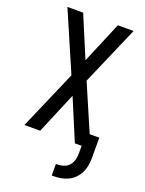

<svg xmlns="http://www.w3.org/2000/svg" viewBox="-174 -817 849 1123"><g transform="rotate(20 250.0 -256.0)"><path d="M295 223V151H306Q325 151 344 144.5Q363 138 376 123Q389 108 394.5 89Q400 70 400 50V0H358L250 -257L142 0H44L203 -367L44 -735H142L250 -478L358 -735H456L297 -368L421 -80H481V50Q481 74 476.5 97Q472 120 461.5 140.5Q451 161 434 178Q417 195 396 205Q375 215 352 219Q329 223 306 223Z"/></g></svg>

Font: Iosevka SS18 Medium
Style: Regular
Weight: 500
Monospace: yes
Designer: Belleve Invis
Foundry: Belleve Invis
Version: Version 25.1.1; ttfautohint (v1.8.4)